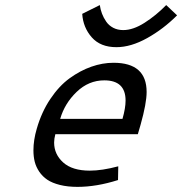

<svg xmlns="http://www.w3.org/2000/svg" viewBox="-20 -727 718 757"><path d="M125 -219.7Q144 -285.6 178.5 -336.9Q212.9 -388.2 254.6 -418.5Q296.4 -448.7 340.3 -464.1Q384.3 -479.5 427.7 -479.5Q558.1 -479.5 558.1 -364.3Q558.1 -319.8 534.2 -234.9L523.4 -197.8H198.2Q193.4 -179.7 193.4 -165Q193.4 -118.7 229.2 -86.4Q265.1 -54.2 334 -54.2Q382.3 -54.2 446.3 -71.3L445.3 -17.1Q360.4 9.8 285.6 9.8Q246.6 9.8 216.3 2.2Q186 -5.4 166.7 -18.3Q147.5 -31.2 134.8 -50Q122.1 -68.8 116.9 -89.4Q111.8 -109.9 111.8 -134.3Q111.8 -174.8 125 -219.7ZM391.1 -410.2Q329.6 -410.2 282.2 -364.7Q234.9 -319.3 217.3 -258.3H462.9Q475.1 -300.8 475.1 -330.6Q475.1 -410.2 391.1 -410.2ZM304.2 -672.4 373.5 -707Q376 -689.5 382.1 -673.3Q388.2 -657.2 398.7 -641.8Q409.2 -626.5 426.5 -617.4Q443.8 -608.4 465.8 -608.4Q504.9 -608.4 550 -637.2Q595.2 -666 635.3 -707L678.2 -666.5Q624 -612.3 560.1 -576.7Q496.1 -541 439 -541Q376 -541 341.8 -579.8Q307.6 -618.7 304.2 -672.4Z"/></svg>

Font: Cantarell
Style: Italic
Weight: 400
Italic angle: -16°
Designer: Dave Crossland
Version: Version 1.004